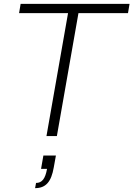

<svg xmlns="http://www.w3.org/2000/svg" viewBox="-20 -706 692 996"><path d="M221 0H275L387 -638H644L652 -686H87L79 -638H333ZM162 270C217 270 246 238 259 162L270 101H205L193 170H224C215 221 198 243 167 243Z"/></svg>

Font: Archivo Thin
Style: Italic
Weight: 100
Italic angle: -10°
Designer: Hector Gatti
Foundry: Omnibus-Type
Version: Version 2.001